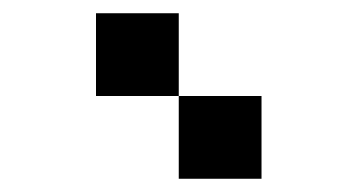

<svg xmlns="http://www.w3.org/2000/svg" viewBox="-20 -145 540 290"><path d="M125 -125H250V0H125ZM250 0H375V125H250Z"/></svg>

Font: Dogica Pixel
Style: Regular
Weight: 400
Designer: Roberto Mocci
Version: Version 001.000